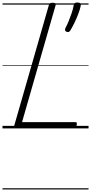

<svg xmlns="http://www.w3.org/2000/svg" viewBox="-20 -1025 727 1533"><path d="M115 0Q87 0 94 -23L370 -984Q373 -994 379 -998.5Q385 -1003 401 -1003Q415 -1003 421.5 -998.5Q428 -994 424 -983L156 -50H580Q591 -50 593 -44Q595 -38 592 -25Q589 -12 583 -6Q577 0 568 0ZM512 -771Q502 -775 499.5 -782.5Q497 -790 503 -802Q515 -824 527.5 -854.5Q540 -885 551.5 -918.5Q563 -952 568 -981Q570 -992 575.5 -998.5Q581 -1005 597 -1005Q614 -1005 620.5 -998.5Q627 -992 625 -981Q619 -950 605 -913.5Q591 -877 574.5 -843Q558 -809 542 -783Q538 -776 531.5 -771.5Q525 -767 512 -771ZM0 478H687V488H0ZM0 -20H687V0H0ZM0 -505H687V-500H0ZM0 -998H687V-988H0Z"/></svg>

Font: Playwrite AU SA Guides
Style: Regular
Weight: 400
Designer: Veronika Burian, José Scaglione
Foundry: TypeTogether
Version: Version 1.003